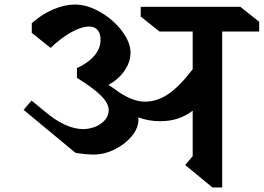

<svg xmlns="http://www.w3.org/2000/svg" viewBox="-20 -816 1162 846"><path d="M959 -677V10H916L796 -89L829 -128V-328Q796 -304 762 -293Q728 -282 685 -282Q634 -282 589 -299L590 -289Q590 -252 561 -216.5Q532 -181 486 -158Q440 -135 393 -135Q375 -135 350.5 -137.5Q326 -140 312 -143L84 -332L119 -373L175 -327Q268 -247 348 -247Q395 -249 427 -273Q459 -297 459 -331Q459 -360 426 -393.5Q393 -427 319 -473V-516Q369 -539 396 -571Q423 -603 423 -641Q423 -669 410 -684Q397 -699 373 -699Q339 -699 294 -674Q249 -649 203 -605L120 -671V-714Q164 -753 214.5 -774.5Q265 -796 310 -796Q364 -796 421.5 -763Q479 -730 517 -680Q555 -630 555 -584Q555 -543 529 -505Q503 -467 458 -442Q474 -432 507 -408Q569 -368 618 -368Q672 -368 721.5 -401.5Q771 -435 829 -511V-677H683L600 -743V-786H1039L1122 -720V-677Z"/></svg>

Font: InknutAntiqua
Style: Medium
Weight: 500
Designer: Claus Eggers Srensen
Foundry: Claus Eggers Srensen
Version: Version 1.000; ttfautohint (v1.2) -l 7 -r 28 -G 50 -x 13 -D 